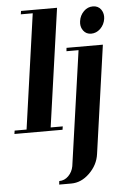

<svg xmlns="http://www.w3.org/2000/svg" viewBox="-64 -736 693 1089"><g transform="rotate(-5 282.5 -192.0)"><path d="M228 308.1 230 288.1Q260.3 288.1 282.2 266.1Q305.2 243.2 311 210.9L403.8 -441.9H335L336.9 -460.9H543.9L457 153.8Q448.7 216.3 399.9 263.2Q353.5 308.1 296.9 308.1ZM425.8 -591.8Q425.8 -601.1 426.8 -605Q431.2 -637.2 454.1 -660.2Q476.1 -682.1 505.9 -682.1Q535.6 -682.1 551.8 -660.2Q564.9 -642.1 564.9 -618.2Q564.9 -609.9 564 -606Q559.1 -573.7 536.1 -550.8Q512.7 -528.8 483.9 -528.8Q455.1 -528.8 439 -550.8Q425.8 -568.8 425.8 -591.8ZM0 0 2.9 -19H70.8L163.1 -672.9H95.2L98.1 -691.9H303.2L208 -19H276.9L273.9 0Z"/></g></svg>

Font: Hjet
Style: Italic
Weight: 400
Designer: T. Christopher White
Version: Version 1.2